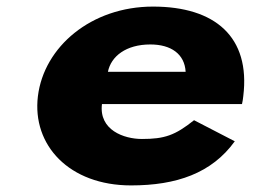

<svg xmlns="http://www.w3.org/2000/svg" viewBox="-20 -548 791 583"><path d="M714.8 -232C716.5 -238 717.9 -249 718.7 -256C740.8 -436 633.1 -528 444.6 -528C257 -528 113.6 -406 95.1 -256C76.9 -107 190.3 15 377.9 15C515.8 15 623 -22 692.9 -119L569.2 -183C511.5 -137 479.9 -126 410.9 -126C356.5 -126 279.9 -153 289.6 -232ZM307.7 -330C317.1 -377 362.7 -413 436.5 -413C499.4 -413 540.6 -384 543.7 -330Z"/></svg>

Font: Hussar
Style: BdSuprExtOblOne
Weight: 700
Foundry: Cannot Into Space Fonts
Version: Version 2.00